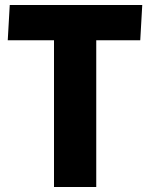

<svg xmlns="http://www.w3.org/2000/svg" viewBox="-20 -748 601 768"><path d="M196 -587H11L19 -728H549L541 -587H365V0H196Z"/></svg>

Font: Murecho Thin
Style: Bold
Weight: 700
Version: Version 1.010